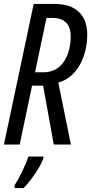

<svg xmlns="http://www.w3.org/2000/svg" viewBox="-20 -734 463 975"><path d="M0 0H80L143 -299H199L253 0H340L276 -315C366 -338 423 -440 423 -559C423 -657 365 -714 259 -714H151ZM202 -367H158L216 -643H247C307 -643 339 -611 339 -549C339 -457 297 -367 202 -367ZM54 207V221H100C134 187 186 113 200 71V61H124C111 103 76 174 54 207Z"/></svg>

Font: Noto Sans ExtraCondensed
Style: Italic
Weight: 400
Width: 2
Italic angle: -12°
Designer: Monotype Design Team
Foundry: Monotype Imaging Inc.
Version: Version 2.013